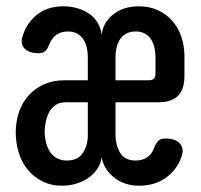

<svg xmlns="http://www.w3.org/2000/svg" viewBox="-20 -580 640 610"><path d="M259 -325V-399Q259 -415 255.5 -429.5Q252 -444 244.5 -455.5Q237 -467 225 -473.5Q213 -480 196 -480Q173 -480 158.5 -469Q144 -458 137 -440Q131 -424 123.5 -417.5Q116 -411 103 -411Q72 -411 57.5 -426.5Q43 -442 53 -469Q67 -510 99.5 -535Q132 -560 182 -560Q203 -560 223.5 -554.5Q244 -549 261 -538Q278 -527 289 -510Q300 -493 303 -470Q306 -493 317 -509.5Q328 -526 344 -537.5Q360 -549 379.5 -554.5Q399 -560 420 -560Q455 -560 482 -547.5Q509 -535 528 -513Q547 -491 556.5 -462Q566 -433 566 -400V-339Q566 -296 545.5 -275.5Q525 -255 482 -255H347V-150Q347 -120 361.5 -95Q376 -70 411 -70Q433 -70 448 -80.5Q463 -91 469 -109Q476 -126 483.5 -133Q491 -140 505 -140Q538 -140 552 -123.5Q566 -107 556 -80Q541 -39 506 -14.5Q471 10 421 10Q400 10 380.5 4Q361 -2 345 -14Q329 -26 318 -42.5Q307 -59 303 -80Q300 -58 287.5 -41Q275 -24 258 -13Q241 -2 220 4Q199 10 178 10Q142 10 114.5 -4Q87 -18 68 -41Q49 -64 39.5 -95Q30 -126 30 -159Q30 -194 40.5 -224.5Q51 -255 71.5 -277.5Q92 -300 120.5 -312.5Q149 -325 186 -325ZM259 -255H187Q169 -255 156 -246Q143 -237 136 -223.5Q129 -210 125.5 -193.5Q122 -177 122 -162Q122 -145 126 -128.5Q130 -112 138 -99Q146 -86 159.5 -78Q173 -70 192 -70Q228 -70 243.5 -94.5Q259 -119 259 -150ZM347 -325H453Q464 -325 469 -330.5Q474 -336 474 -346V-400Q474 -415 470.5 -429.5Q467 -444 459.5 -455.5Q452 -467 440 -473.5Q428 -480 411 -480Q394 -480 381.5 -473.5Q369 -467 361.5 -455.5Q354 -444 350.5 -429.5Q347 -415 347 -400Z"/></svg>

Font: Maple Mono Medium
Style: Regular
Weight: 500
Monospace: yes
Designer: subframe7536
Version: Version 7.000